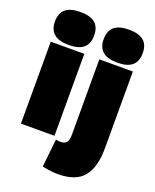

<svg xmlns="http://www.w3.org/2000/svg" viewBox="-180 -891 976 1211"><g transform="rotate(20 308.5 -285.0)"><path d="M146 -569Q79 -569 46.5 -597Q14 -625 14 -679Q14 -735 46.5 -762.5Q79 -790 146 -790Q213 -790 245 -762.5Q277 -735 277 -679Q277 -625 245.5 -597Q214 -569 146 -569ZM33 0V-550H258V0ZM584 -550V-34Q584 91 532.5 155.5Q481 220 360 220Q345 220 327 218.5Q309 217 290 214Q271 211 255 207L275 19Q283 21 289.5 22Q296 23 303 23Q334 23 346.5 8.5Q359 -6 359 -47V-550ZM472 -569Q405 -569 373 -597Q341 -625 341 -679Q341 -735 373 -762.5Q405 -790 472 -790Q539 -790 571 -762.5Q603 -735 603 -679Q603 -625 571.5 -597Q540 -569 472 -569Z"/></g></svg>

Font: Georama ExtraCondensed Thin Black
Style: Regular
Weight: 900
Version: Version 1.001